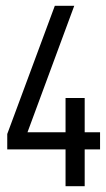

<svg xmlns="http://www.w3.org/2000/svg" viewBox="-20 -642 365 662"><path d="M38 -127V-186H325V-127ZM5 -127V-180L169 -622H236L53 -127ZM206 -304H272V0H206Z"/></svg>

Font: Teko Variable Light
Style: Regular
Weight: 300
Designer: Manushi Parikh, Jonny Pinhorn
Foundry: Indian Type Foundry
Version: Version 3.000